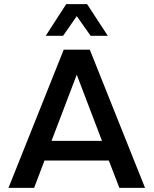

<svg xmlns="http://www.w3.org/2000/svg" viewBox="-20 -908 743 928"><path d="M557 0 506 -132H195L145 0H21L288 -668H414L681 0ZM351 -547 229 -227H473ZM418 -735 351 -830 285 -735H201L300 -888H401L501 -735Z"/></svg>

Font: Gantari SemiBold
Style: Regular
Weight: 600
Designer: Anugrah Pasau
Foundry: Lafontype
Version: Version 1.000; ttfautohint (v1.8.4)